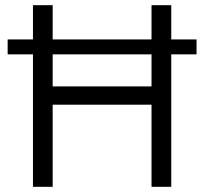

<svg xmlns="http://www.w3.org/2000/svg" viewBox="-20 -720 787 740"><path d="M107 0V-510.5H9.5V-568H107V-700H183V-568H564V-700H640V-568H737.5V-510.5H640V0H564V-316.5H183V0ZM183 -387H564V-510.5H183Z"/></svg>

Font: Geologica ExtraLight
Style: Regular
Weight: 200
Designer: Sindre Bremnes, Frode Helland
Foundry: Monokrom Skriftforlag AS
Version: Version 1.010; ttfautohint (v1.8.4.7-5d5b);gftools[0.9.28]